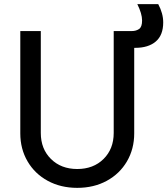

<svg xmlns="http://www.w3.org/2000/svg" viewBox="-20 -895 808 927"><path d="M78 -251V-745H177V-253Q177 -176 226 -127.5Q275 -79 353 -79Q431 -79 480 -127.5Q529 -176 529 -253V-745H616Q637 -745 651.5 -755Q666 -765 666 -796Q666 -829 643 -875H744Q768 -830 768 -787Q768 -725 732 -694.5Q696 -664 633 -664H628V-251Q628 -176 593 -116Q558 -56 495.5 -22Q433 12 353 12Q273 12 210.5 -22Q148 -56 113 -116Q78 -176 78 -251Z"/></svg>

Font: BLUETTI 2.0 Normal
Style: Normal
Weight: 400
Designer: Stijn de Vries
Foundry: tokotype
Version: Version 2.005;October 31, 2023;FontCreator 14.0.0.2814 64-bi